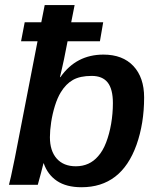

<svg xmlns="http://www.w3.org/2000/svg" viewBox="-20 -745 633 774"><path d="M79.6 -655.3H146.5L160.2 -724.6H280.8L267.1 -655.3H396L382.8 -578.6H252.4L237.8 -504.9Q233.4 -486.3 229.7 -468.5Q226.1 -450.7 221.7 -434.1H223.6Q255.9 -480 299.1 -502.4Q342.3 -524.9 397 -524.9Q474.6 -524.9 517.8 -478.8Q561 -432.6 561 -352.1Q561 -247.6 530.3 -161.1Q499.5 -75.2 444.1 -32.7Q388.7 9.8 308.6 9.8Q247.6 9.8 209.7 -15.6Q171.9 -41 156.2 -86.9H155.3Q151.4 -69.8 144.8 -45.9Q138.2 -22 132.3 0H16.1Q18.1 -6.3 24.2 -33.4Q30.3 -60.5 40 -108.9L131.3 -578.6H64.9ZM349.6 -439Q302.7 -439 274.2 -422.9Q245.6 -406.7 225.1 -373Q211.4 -350.6 201.4 -318.4Q191.4 -286.1 186.3 -252.7Q181.2 -219.2 181.2 -191.9Q181.2 -136.7 208.7 -105.7Q236.3 -74.7 285.6 -74.7Q340.8 -74.7 375.5 -115.2Q394.5 -136.2 407.7 -170.4Q420.9 -204.6 428 -245.8Q435.1 -287.1 435.1 -329.6Q435.1 -385.7 414.1 -412.4Q393.1 -439 349.6 -439Z"/></svg>

Font: Arimo SemiBold
Style: Italic
Weight: 600
Italic angle: -12°
Version: Version 1.33